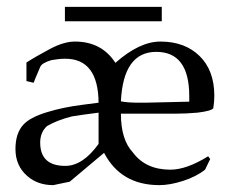

<svg xmlns="http://www.w3.org/2000/svg" viewBox="-20 -537 665 559"><path d="M169 -517H451V-475H169ZM267 -238Q266 -366 170 -366Q152 -366 130 -362Q102 -354 97 -342Q96 -340 83 -309L78 -296L57 -301V-355Q85 -373 125.5 -394.5Q166 -416 198 -416Q276 -416 316 -354Q386 -416 447 -416Q518 -416 561 -374Q604 -332 604 -258Q604 -241 601 -222Q596 -214 555 -209Q522 -206 489 -206H332Q332 -130 367 -93Q404 -43 476 -43Q523 -43 586 -82L592 -74L577 -43Q552 -23 513.5 -10.5Q475 2 444 2Q332 2 283 -92L183 -8Q135 2 135 2Q135 2 135 2Q90 2 60 -24Q25 -54 25 -103Q25 -149 48 -174Q67 -195 115.5 -210Q164 -225 221 -232ZM531 -241Q531 -249 531 -257Q531 -386 435 -386Q339 -386 332 -242Q350 -238 386 -238Q394 -238 402 -238ZM267 -209Q212 -202 189 -198Q146 -187 117 -170Q97 -152 97 -122Q97 -54 170 -54Q221 -54 267 -118Z"/></svg>

Font: New Athena Unicode
Style: Regular
Weight: 400
Designer: J. Rusten 1997; rev. by R. Hancock 2001, 2002, rev. by D. Mastronarde 2002-2021
Foundry: GreekKeys New Athena Unicode
Version: Version 5.008